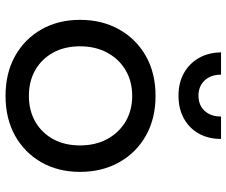

<svg xmlns="http://www.w3.org/2000/svg" viewBox="-84 -744 838 711"><g transform="rotate(90 335.5 -389.0)"><path d="M335.5 10Q251.5 10 188.2 -25.2Q125 -60.5 89.5 -122.8Q54 -185 54 -266Q54 -347.5 89.5 -410.8Q125 -474 188.2 -509.8Q251.5 -545.5 335.5 -545.5Q419.5 -545.5 482.8 -509.8Q546 -474 581.5 -410.8Q617 -347.5 617 -266Q617 -185 581.5 -122.8Q546 -60.5 482.8 -25.2Q419.5 10 335.5 10ZM335.5 -76.5Q389.5 -76.5 430.8 -100Q472 -123.5 495.5 -166Q519 -208.5 519 -266Q519 -323 495.5 -366.5Q472 -410 430.8 -434.5Q389.5 -459 335.5 -459Q281.5 -459 240.2 -434.5Q199 -410 175.5 -366.5Q152 -323 152 -266Q152 -208.5 175.5 -166Q199 -123.5 240.2 -100Q281.5 -76.5 335.5 -76.5ZM495 -788Q495 -741 475.2 -705.8Q455.5 -670.5 419.5 -650.5Q383.5 -630.5 334.5 -630.5Q287 -630.5 251.2 -650.5Q215.5 -670.5 195.2 -706Q175 -741.5 174.5 -788H257Q257 -750 278.5 -727.2Q300 -704.5 334.5 -704.5Q370 -704.5 391 -727.2Q412 -750 412 -788Z"/></g></svg>

Font: Hepta Slab Medium
Style: Regular
Weight: 500
Designer: Michael LaGattuta
Foundry: Michael LaGattuta
Version: Version 1.102